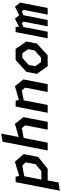

<svg xmlns="http://www.w3.org/2000/svg" viewBox="1038 -1862 1005 3160"><g transform="rotate(-90 1540.0 -282.5)"><path d="M-19.5 200 115.5 180 150 0H341L537 -157L583.5 -395.5L457.5 -539L224.5 -469L209.5 -527.5H122ZM163.5 -103.5 218.5 -384.5 393 -418.5 448 -362.5 416 -199 303 -103.5Z M985.5 0H1114.5L1191.5 -399L1080.5 -539L864.5 -476.5L920.5 -765L787.5 -741.5L643 0H772L848.5 -394.5L1011 -425.5L1057 -369.5Z M1605.5 0H1734.5L1812.5 -399L1700.5 -539L1475 -473.5L1461.5 -527.5H1365.5L1263 0H1392L1468.5 -394.5L1631 -425.5L1677 -369.5Z M2029 0H2208.5L2403.5 -178L2437 -349.5L2314.5 -527.5H2131L1937 -349.5L1903.5 -178ZM2030 -206 2050 -311.5 2166 -417.5H2244L2310 -321.5L2290 -216L2174 -110H2096.5Z M2879.5 0H2988.5L3076.5 -452.5L3009 -539L2867.5 -468L2813.5 -539L2682.5 -473L2673.5 -527.5H2591.5L2489 0H2598L2675.5 -399L2737.5 -425.5L2763 -396L2686 0H2791L2868.5 -398L2933 -425.5L2956.5 -396Z"/></g></svg>

Font: Monaspace Krypton SemiBold
Style: Italic
Weight: 600
Italic angle: -11°
Designer: Riley Cran & the Lettermatic Team
Foundry: Lettermatic
Version: Version 1.101 (Monaspace Krypton)